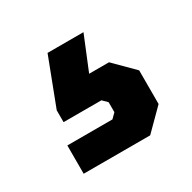

<svg xmlns="http://www.w3.org/2000/svg" viewBox="-78 -132 435 435"><g transform="rotate(-30 139.5 85.0)"><path d="M27 150H145L157 138V112L145 100H46V69L93 -54H187L151 34H203L253 84V172L201 224H27Z"/></g></svg>

Font: Chakra Petch
Style: Bold
Weight: 700
Designer: Katatrad Aksorn Co.,Ltd.
Foundry: Cadson Demak Co.,Ltd.
Version: Version 1.000; ttfautohint (v1.6)